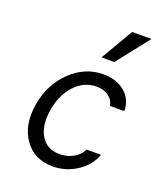

<svg xmlns="http://www.w3.org/2000/svg" viewBox="-149 -920 898 1034"><g transform="rotate(20 300.0 -403.5)"><path d="M415 -138H498Q474 -72 411 -31Q348 10 273 10Q167 10 111 -70Q55 -150 75 -272Q95 -393 176.5 -471.5Q258 -550 363 -550Q439 -550 487 -509Q535 -468 535 -402H453Q447 -436 419 -455.5Q391 -475 350 -475Q279 -475 226.5 -418.5Q174 -362 159 -271Q144 -179 178.5 -122Q213 -65 286 -65Q329 -65 364 -84.5Q399 -104 415 -138ZM540 -817 394 -632H321L429 -817Z"/></g></svg>

Font: CommitMono
Style: Italic
Weight: 400
Monospace: yes
Designer: Eigil Nikolajsen
Foundry: Eigil Nikolajsen
Version: Version 1.143